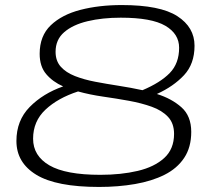

<svg xmlns="http://www.w3.org/2000/svg" viewBox="-20 -730 852 760"><path d="M372 10Q203 10 124 -38Q45 -86 45 -172Q45 -253 97.5 -306.5Q150 -360 230 -388Q189 -406 163 -436.5Q137 -467 137 -517Q137 -588 181 -630Q225 -672 298.5 -691Q372 -710 462 -710Q614 -710 682 -666Q750 -622 750 -549Q750 -477 708.5 -432.5Q667 -388 601 -358Q659 -340 698 -305.5Q737 -271 737 -208Q737 -147 709 -105Q681 -63 631 -38Q581 -13 514.5 -1.5Q448 10 372 10ZM200 -525Q200 -489 220.5 -466Q241 -443 276.5 -429Q312 -415 356.5 -406.5Q401 -398 449.5 -390.5Q498 -383 544 -373Q615 -403 652 -441Q689 -479 689 -541Q689 -596 634.5 -628Q580 -660 458 -660Q385 -660 326.5 -646Q268 -632 234 -602.5Q200 -573 200 -525ZM111 -181Q111 -113 175.5 -75.5Q240 -38 377 -38Q459 -38 525 -53.5Q591 -69 630 -104.5Q669 -140 669 -200Q669 -242 645 -267.5Q621 -293 580.5 -307.5Q540 -322 490.5 -331Q441 -340 388.5 -347.5Q336 -355 289 -368Q209 -342 160 -296Q111 -250 111 -181Z"/></svg>

Font: Georama Expanded Light
Style: Italic
Weight: 300
Width: 7
Italic angle: -9°
Designer: Jean-Baptiste Levee
Foundry: Production Type
Version: Version 1.000